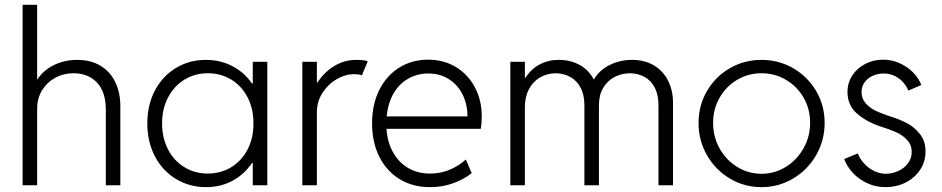

<svg xmlns="http://www.w3.org/2000/svg" viewBox="-20 -772 3927 800"><path d="M74.2 -752H134.8V-441.4H136.2Q160.2 -479 204.3 -500.7Q248.5 -522.5 301.8 -522.5Q359.4 -522.5 399.9 -497.3Q440.4 -472.2 460.9 -428.7Q481.4 -385.3 481.4 -331.1V0H420.9V-317.4Q420.4 -389.6 384 -428Q347.7 -466.3 287.1 -466.8Q245.1 -466.8 210.4 -448Q175.8 -429.2 155.3 -395.8Q134.8 -362.3 134.8 -319.3V0H74.2Z M1033.2 -92.8H1029.8Q998 -45.4 948.7 -18.8Q899.4 7.8 838.9 7.8Q770 7.8 713.9 -25.9Q657.7 -59.6 625.7 -120.1Q593.8 -180.7 593.8 -257.8Q593.8 -335.4 626 -395.8Q658.2 -456.1 713.9 -489.3Q769.5 -522.5 837.9 -522.5Q897.9 -522.5 948 -496.6Q998 -470.7 1029.8 -423.8H1033.2V-514.6H1093.8V0H1033.2ZM1036.1 -257.8Q1036.1 -319.8 1011.2 -367.2Q986.3 -414.6 943.1 -440.7Q899.9 -466.8 845.7 -466.8Q792 -466.8 748.5 -440.2Q705.1 -413.6 680.2 -366Q655.3 -318.4 655.3 -257.8Q655.3 -198.2 679.7 -150.4Q704.1 -102.5 747.8 -75.7Q791.5 -48.8 845.7 -48.8Q898.9 -48.8 942.4 -74.7Q985.8 -100.6 1011 -148.2Q1036.1 -195.8 1036.1 -257.8Z M1239.7 -514.6H1300.3V-428.7H1303.2Q1330.6 -471.2 1372.6 -496.8Q1414.6 -522.5 1464.4 -522.5Q1497.6 -522.5 1512.2 -516.6L1487.8 -458Q1478 -462.9 1452.6 -462.9Q1419.4 -462.9 1383.8 -442.6Q1348.1 -422.4 1324.2 -386Q1300.3 -349.6 1300.3 -303.7V0H1239.7Z M1530.3 -257.8Q1530.3 -336.9 1560.3 -397Q1590.3 -457 1643.3 -490.2Q1696.3 -523.4 1763.7 -523.4Q1830.1 -523.4 1881.1 -491.7Q1932.1 -460 1959.7 -406.2Q1987.3 -352.5 1987.3 -288.1Q1987.3 -274.4 1986.1 -259Q1984.9 -243.7 1983.4 -235.4H1590.3Q1594.2 -178.7 1618.2 -136.5Q1642.1 -94.2 1681.6 -71.5Q1721.2 -48.8 1771.5 -48.8Q1817.9 -48.8 1856.4 -65.9Q1895 -83 1920.9 -107.4L1945.3 -50.8Q1912.6 -24.4 1867.7 -8.3Q1822.8 7.8 1771.5 7.8Q1700.7 7.8 1646 -25.1Q1591.3 -58.1 1560.8 -118.4Q1530.3 -178.7 1530.3 -257.8ZM1927.7 -287.1Q1927.7 -337.4 1907.5 -378.2Q1887.2 -418.9 1850.1 -442.4Q1813 -465.8 1764.6 -465.8Q1718.8 -465.8 1680.9 -444.3Q1643.1 -422.9 1619.6 -382.3Q1596.2 -341.8 1591.3 -287.1Z M2106.4 -514.6H2167V-448.2H2169.9Q2192.4 -484.4 2228.5 -503.4Q2264.6 -522.5 2307.6 -522.5Q2357.9 -522.5 2396 -501Q2434.1 -479.5 2454.1 -440.4Q2477.5 -480 2520.3 -501.2Q2563 -522.5 2613.3 -522.5Q2666 -522.5 2704.6 -499.5Q2743.2 -476.6 2763.7 -435.8Q2784.2 -395 2784.2 -343.8V0H2723.6V-334Q2723.6 -376 2708.7 -405.8Q2693.8 -435.5 2666.7 -450.9Q2639.6 -466.3 2604.5 -466.8Q2569.3 -466.3 2540 -450.9Q2510.7 -435.5 2493.2 -405.8Q2475.6 -376 2475.6 -334V0H2415V-334Q2415 -376 2399.7 -405.8Q2384.3 -435.5 2356.9 -450.9Q2329.6 -466.3 2294.9 -466.8Q2259.3 -466.3 2230.2 -449.5Q2201.2 -432.6 2184.1 -400.6Q2167 -368.7 2167 -324.2V0H2106.4Z M2890.6 -259.8Q2890.6 -332.5 2925.8 -392.8Q2960.9 -453.1 3021 -487.8Q3081.1 -522.5 3153.3 -522.5Q3224.6 -522.5 3284.9 -487.8Q3345.2 -453.1 3380.6 -392.8Q3416 -332.5 3416 -259.8Q3416 -187 3380.6 -125.5Q3345.2 -64 3284.7 -28.1Q3224.1 7.8 3153.3 7.8Q3081.1 7.8 3021 -28.1Q2960.9 -64 2925.8 -125.2Q2890.6 -186.5 2890.6 -259.8ZM3355.5 -260.7Q3355.5 -317.9 3328.4 -365Q3301.3 -412.1 3254.9 -439.5Q3208.5 -466.8 3153.3 -466.8Q3097.2 -466.8 3051 -439.2Q3004.9 -411.6 2978 -364.3Q2951.2 -316.9 2951.2 -259.8Q2951.2 -202.6 2978 -154.1Q3004.9 -105.5 3051.3 -76.7Q3097.7 -47.9 3153.3 -47.9Q3208 -47.9 3254.4 -76.7Q3300.8 -105.5 3328.1 -154.3Q3355.5 -203.1 3355.5 -260.7Z M3497.6 -109.4 3554.2 -132.8Q3562 -111.8 3579.1 -92.3Q3596.2 -72.8 3620.6 -60.3Q3645 -47.9 3672.4 -47.9Q3698.2 -48.3 3722.9 -59.6Q3747.6 -70.8 3763.2 -91.6Q3778.8 -112.3 3778.8 -138.7Q3778.8 -168.5 3759.5 -189Q3740.2 -209.5 3713.9 -221.2Q3687.5 -232.9 3648.9 -245.1Q3592.8 -263.2 3552 -297.9Q3511.2 -332.5 3511.2 -388.7Q3511.2 -427.2 3531.5 -458Q3551.8 -488.8 3585.9 -506.1Q3620.1 -523.4 3659.7 -523.4Q3694.3 -523.4 3726.6 -509.5Q3758.8 -495.6 3783 -471.7Q3807.1 -447.8 3818.8 -418L3765.1 -394.5Q3750.5 -428.2 3723.1 -447Q3695.8 -465.8 3662.6 -465.8Q3637.7 -465.8 3616.5 -456.3Q3595.2 -446.8 3582.5 -429.2Q3569.8 -411.6 3569.8 -388.7Q3569.8 -360.4 3587.9 -340.6Q3606 -320.8 3629.2 -310.1Q3652.3 -299.3 3683.1 -289.1Q3723.1 -276.9 3755.4 -260.7Q3787.6 -244.6 3812 -214.8Q3836.4 -185.1 3836.4 -140.6Q3836.4 -98.1 3813.7 -64.2Q3791 -30.3 3752.9 -11.2Q3714.8 7.8 3670.4 7.8Q3628.9 7.8 3593.3 -8.8Q3557.6 -25.4 3533 -52.2Q3508.3 -79.1 3497.6 -109.4Z"/></svg>

Font: Reddit Sans Chocolate Light
Style: Regular
Weight: 300
Designer: Stephen Hutchings
Foundry: Reddit
Version: Version 1.013